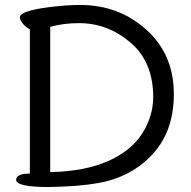

<svg xmlns="http://www.w3.org/2000/svg" viewBox="-20 -738 768 772"><path d="M176 14Q45 14 45 -15Q45 -40 100 -40V-621Q89 -624 74.5 -640Q60 -656 60 -668Q60 -701 244 -716Q277 -718 303 -718Q458 -718 568.5 -618.5Q679 -519 679 -360Q679 -201 582 -106Q500 -24 375 -2Q298 12 176 14ZM182 -46Q322 -49 415 -90.5Q508 -132 552 -201.5Q596 -271 596 -348Q596 -489 504.5 -567Q413 -645 298 -645Q235 -645 182 -630Z"/></svg>

Font: LXGW WenKai TC
Style: Bold
Weight: 700
Designer: LXGW / Fontworks Inc.
Foundry: LXGW / Fontworks Inc.
Version: Version 1.330;April 28, 2024